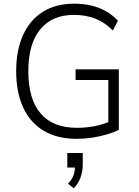

<svg xmlns="http://www.w3.org/2000/svg" viewBox="-20 -747 755 1044"><path d="M397 8Q292 8 218.5 -35.5Q145 -79 106.5 -161.5Q68 -244 68 -360Q68 -474 105.5 -556.5Q143 -639 213.5 -683Q284 -727 382 -727Q432 -727 475.5 -717Q519 -707 556 -686Q593 -665 621 -634L594 -581Q549 -626 497.5 -646Q446 -666 381 -666Q263 -666 198.5 -587Q134 -508 134 -360Q134 -208 201 -130Q268 -52 398 -52Q451 -52 499 -62Q547 -72 587 -91L569 -45V-312H391V-370H626V-41Q601 -28 562.5 -16.5Q524 -5 481.5 1.5Q439 8 397 8ZM381 277 350 252Q373 227 380.5 204Q388 181 388 154L403 164H346V85H430V146Q430 184 418 217.5Q406 251 381 277Z"/></svg>

Font: Nunitoga
Style: Light
Weight: 300
Designer: Vernon Adams
Foundry: Vernon Adams
Version: Version 1.0